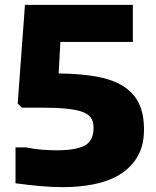

<svg xmlns="http://www.w3.org/2000/svg" viewBox="-20 -760 643 792"><path d="M240 12Q193 12 144.5 7.5Q96 3 44 -4V-152H87Q122 -145 153 -142.5Q184 -140 214 -140Q291 -140 328.5 -159Q366 -178 366 -234Q366 -258 355 -274Q344 -290 318.5 -299Q293 -308 250.5 -312Q208 -316 146 -316H70L53 -333L83 -740H528V-587H229L222 -457Q310 -456 376 -444.5Q442 -433 486 -406Q530 -379 552 -335.5Q574 -292 574 -226Q574 -158 546 -112Q518 -66 471.5 -38.5Q425 -11 365 0.5Q305 12 240 12Z"/></svg>

Font: Encode Sans Normal
Style: ExtraBold
Weight: 800
Designer: Pablo Impallari, Andres Torresi
Foundry: Pablo Impallari, Andres Torresi
Version: Version 1.000; ttfautohint (v1.00) -l 8 -r 50 -G 200 -x 14 -